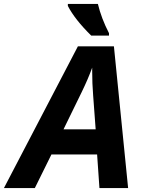

<svg xmlns="http://www.w3.org/2000/svg" viewBox="-80 -951 728 971"><path d="M381.3 -771Q298.8 -852.1 263.2 -920.9V-931.2H415Q432.6 -857.9 471.2 -783.2V-771ZM96.2 0H-60.1L314 -716.8H496.1L567.9 0H422.9L411.1 -169.9H180.2ZM386.2 -591.3V-608.9Q366.2 -553.2 333 -484.9L241.2 -296.9H403.8L391.1 -467.8Q386.2 -528.3 386.2 -591.3Z"/></svg>

Font: Open Sans Hebrew
Style: Bold Italic
Weight: 700
Italic angle: -12°
Foundry: Ascender Corporation, Yanek Iontef
Version: Version 2.001;PS 002.001;hotconv 1.0.70;makeotf.lib2.5.58329